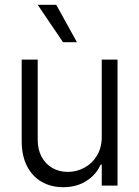

<svg xmlns="http://www.w3.org/2000/svg" viewBox="-20 -781 586 808"><path d="M408.2 -530.3H474.6V0H408.2V-87.9H403.3Q384.3 -45.4 343.3 -19.3Q302.2 6.8 246.1 6.8Q194.8 6.8 155.3 -15.9Q115.7 -38.6 93.5 -82.3Q71.3 -126 71.3 -187.5V-530.3H138.7V-192.4Q138.7 -152.3 154.8 -121.8Q170.9 -91.3 199.7 -74.5Q228.5 -57.6 265.6 -57.6Q301.8 -57.6 334.5 -75Q367.2 -92.3 387.7 -125.7Q408.2 -159.2 408.2 -205.1ZM138.7 -760.7H216.8L303.7 -603.5H245.1Z"/></svg>

Font: Pretendard Std Light
Style: Regular
Weight: 300
Designer: Base glyphs from Inter by Rasmus Andersson; Hangeul glyphs from Noto Sans CJK(Source Han Sans) by Jang Soo-young and Kan
Foundry: Kil Hyung-jin
Version: Version 1.309